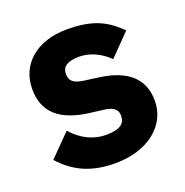

<svg xmlns="http://www.w3.org/2000/svg" viewBox="-104 -632 713 740"><g transform="rotate(-20 252.0 -262.5)"><path d="M247 12C382 12 472 -62 472 -163C472 -254 413 -306 299 -321L240 -329C197 -335 185 -350 185 -378C185 -404 205 -422 255 -422C299 -422 343 -401 376 -368L461 -455C408 -507 357 -537 247 -537C122 -537 43 -467 43 -366C43 -271 101 -219 220 -204L277 -197C314 -192 330 -179 330 -153C330 -122 310 -103 252 -103C195 -103 150 -129 113 -170L26 -82C80 -22 146 12 247 12Z"/></g></svg>

Font: IBM Plex Sans Thai Looped
Style: Bold
Weight: 700
Designer: Mike Abbink, Paul van der Laan, Pieter van Rosmalen, Ben Mitchell, Mark Frömberg
Foundry: Bold Monday
Version: Version 1.1